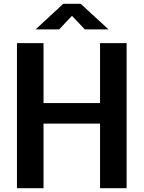

<svg xmlns="http://www.w3.org/2000/svg" viewBox="-20 -999 762 1019"><path d="M70 0V-770H211V-452H511V-770H652V0H511V-343H211V0ZM169 -843 316 -979H408L556 -843H430L362 -915L294 -843Z"/></svg>

Font: Junction
Style: Bold
Weight: 700
Designer: Caroline Hadilaksono
Foundry: Caroline Hadilaksono, Tyler Finck, The League of Moveable Type
Version: Version 2.000; ttfautohint (v1.8.3)